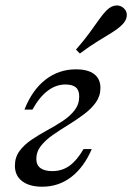

<svg xmlns="http://www.w3.org/2000/svg" viewBox="-20 -684 492 715"><path d="M137.1 11.3Q89.5 11.3 62.5 -9.3Q35.5 -29.8 35.5 -66.9Q35.5 -98.4 52.8 -121.8Q70.2 -145.2 97.6 -163.7Q125 -182.3 155.6 -198.8Q186.3 -215.3 213.7 -233.5Q241.1 -251.6 258.1 -273.8Q275 -296 275 -325Q275 -348.4 262.1 -358.9Q249.2 -369.4 223.4 -369.4Q188.7 -369.4 157.7 -346Q126.6 -322.6 100.8 -275.8H71Q100 -349.2 149.6 -387.5Q199.2 -425.8 262.9 -425.8Q307.3 -425.8 330.6 -408.1Q354 -390.3 354 -356.5Q354 -326.6 337.1 -302.8Q320.2 -279 292.7 -258.5Q265.3 -237.9 235.1 -219.4Q204.8 -200.8 177.4 -181.9Q150 -162.9 132.7 -141.1Q115.3 -119.4 115.3 -91.9Q115.3 -69.4 130.6 -58.1Q146 -46.8 175 -46.8Q211.3 -46.8 239.1 -66.9Q266.9 -87.1 291.1 -129H321.8Q292.7 -61.3 245.6 -25Q198.4 11.3 137.1 11.3ZM277.4 -484.7 262.9 -499.2Q294.4 -535.5 314.5 -563.3Q334.7 -591.1 349.2 -611.7Q363.7 -632.3 377.4 -646Q395.2 -662.9 412.9 -663.7Q430.6 -664.5 442.7 -651.6Q454 -640.3 452 -623Q450 -605.6 431.5 -588.7Q416.9 -575 395.2 -561.7Q373.4 -548.4 344.4 -530.6Q315.3 -512.9 277.4 -484.7Z"/></svg>

Font: Playfair 12pt Light
Style: Italic
Weight: 300
Italic angle: -15.6°
Designer: Claus Eggers Sørensen
Foundry: Claus Eggers Sørensen
Version: Version 2.000;gftools[0.9.28]